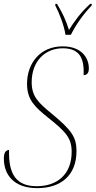

<svg xmlns="http://www.w3.org/2000/svg" viewBox="-31 -964 495 994"><path d="M308 -784H336C360 -832 396 -886 444 -936V-944H436C384 -897 352 -850 326 -809C310 -859 294 -895 264 -944H256L255 -936C276 -897 302 -828 308 -784ZM162 10C282 10 365 -54 365 -182C365 -255 339 -291 235 -377C168 -432 133 -465 133 -538C133 -648 203 -714 294 -714C388 -714 405 -654 402 -575C419 -575 429 -586 429 -610C429 -661 395 -724 293 -724C179 -724 109 -639 109 -530C109 -446 151 -409 218 -355C312 -280 340 -248 340 -178C340 -62 266 0 159 0C54 0 12 -61 16 -188C1 -186 -11 -178 -11 -143C-11 -60 40 10 162 10Z"/></svg>

Font: Noto Serif Display Condensed Thin
Style: Italic
Weight: 100
Width: 3
Italic angle: -12°
Designer: Monotype Design Team
Foundry: Monotype Imaging Inc.
Version: Version 2.009